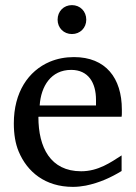

<svg xmlns="http://www.w3.org/2000/svg" viewBox="-20 -717 530 750"><path d="M131 -261H455C456 -266 456 -271 456 -276V-289C456 -412 393 -494 269 -494C235 -494 204 -488 175 -476C90 -440 34 -356 34 -235C34 -193 40 -156 53 -125C86 -46 156 13 265 13C282 13 299 11 315 8C369 -3 414 -24 455 -49V-110C413 -83 364 -48 297 -48C177 -48 130 -141 130 -260ZM355 -327V-305H135C140 -380 179 -444 258 -444C325 -444 355 -394 355 -327ZM261 -697C229 -697 205 -673 205 -640C205 -608 229 -584 261 -584C293 -584 317 -608 317 -640C317 -673 293 -697 261 -697Z"/></svg>

Font: Veleka
Style: Regular
Weight: 400
Designer: Stefan Peev, Context Ltd, 2016; SIL International, 1997-2014.
Foundry: Stefan Peev, Context Ltd, 2016
Version: Version 1.000